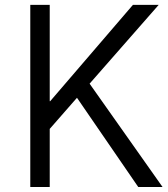

<svg xmlns="http://www.w3.org/2000/svg" viewBox="-20 -751 674 771"><path d="M101.6 0V-731.4H179.7V-344.7H181.6L513.7 -731.4H617.2L339.8 -415L632.8 0H535.2L289.1 -358.4L179.7 -233.4V0Z"/></svg>

Font: Batunionen A1
Style: Regular
Weight: 400
Designer: HanYang I&C Co.,Ltd.
Foundry: HanYang I&C Co.,Ltd.
Version: Version 2.50; ttfautohint (v1.6)